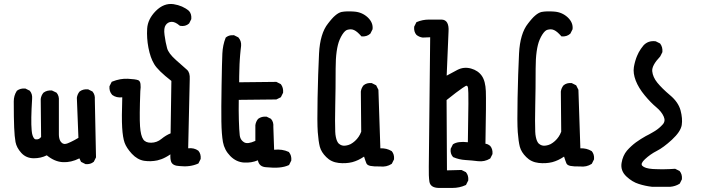

<svg xmlns="http://www.w3.org/2000/svg" viewBox="-20 -803 3540 960"><path d="M406.7 17.1 387.2 7.3 385.3 6.3 384.3 4.4 377 -11.2Q335.4 9.8 294.9 7.8Q253.4 5.9 213.9 -26.4Q184.6 -11.7 149.4 -11.7Q110.8 -11.7 86.4 -38.6Q63 -64.5 57.6 -92.8Q52.7 -119.6 50.8 -165.5Q48.8 -211.9 48.8 -295.9Q48.8 -324.7 63.5 -347.7L64 -348.6L64.9 -349.6Q82 -362.3 106 -360.4H106.9L107.9 -359.9L127.4 -350.1L128.9 -349.6L129.4 -348.6Q142.6 -333 140.6 -309.1Q133.8 -201.2 138.2 -152.8Q138.7 -147.9 139.2 -143.6Q139.6 -139.2 140.4 -135.5Q141.1 -131.8 142.1 -128.7Q143.1 -125.5 144 -122.8Q145 -120.1 146.2 -117.9Q147.5 -115.7 148.4 -114Q149.4 -112.3 150.6 -110.8Q151.9 -109.4 153.3 -108.4Q154.8 -107.4 156 -106.9Q157.2 -106.4 158.7 -106.4Q175.3 -104 185.5 -118.2L183.6 -307.6V-308.1Q186 -325.7 196.8 -338.9L197.3 -339.4L197.8 -339.8Q214.8 -352.5 238.8 -350.6H239.7L240.7 -350.1L261.2 -340.3L262.2 -339.8L263.2 -338.9Q276.4 -323.2 274.4 -299.3V-130.9Q274.4 -122.1 275.9 -114.5Q277.3 -106.9 280 -101.1Q282.7 -95.2 287.1 -90.8Q298.3 -78.1 318.4 -86.4Q326.2 -89.4 334.5 -93.5Q342.8 -97.7 352.3 -102.5Q361.8 -107.4 372.1 -113.8L364.3 -313.5V-314Q366.7 -331.5 377.4 -344.7L377.9 -345.2L378.4 -345.7Q395.5 -358.4 419.4 -356.4H420.4L421.4 -356L440.9 -346.2L442.4 -345.7L442.9 -344.7Q456.1 -329.1 454.1 -305.7L460 -17.6V-16.1L459.5 -15.1L449.7 4.4L449.2 5.9L448.2 6.3Q432.6 19.5 408.7 17.6H407.7Z M877.4 27.3Q843.8 25.9 835.9 6.3Q830.6 -7.3 832 -31.2Q819.8 -22.9 808.8 -17.1Q797.9 -11.2 787.4 -7.3Q776.9 -3.4 766.6 -1Q733.4 5.9 700.7 1Q667 -4.4 639.2 -34.2Q612.3 -63.5 603 -89.4Q593.8 -115.2 590.8 -165.5Q587.9 -213.9 591.3 -316.4Q562 -313 541.5 -328.1L541 -328.6L540.5 -329.1Q532.7 -337.9 529.5 -348.4Q526.4 -358.9 527.3 -370.6V-371.6L527.8 -372.6L537.6 -392.1L538.6 -394L541 -395Q581.1 -411.1 619.6 -409.2Q657.2 -407.2 670.4 -402.3Q680.2 -398.9 682.4 -383.5Q684.6 -368.2 681.6 -347.2Q676.8 -219.7 680.2 -171.4Q683.6 -124 696.3 -106Q708 -88.9 735.8 -89.4Q764.6 -89.8 787.1 -108.4Q810.5 -127.4 833 -136.2L836.9 -398.4Q769.5 -450.7 751 -482.4Q741.2 -498.5 734.1 -518.8Q727.1 -539.1 722.2 -564Q712.9 -612.8 715.8 -659.7Q718.8 -707.5 758.8 -748Q779.3 -768.6 801.5 -777.1Q823.7 -785.6 847.7 -782.2Q894 -774.9 924.8 -748.5L925.3 -748Q932.1 -740.2 934.8 -730.2Q937.5 -720.2 936.5 -708.5V-707.5L936 -706.5L926.3 -687L925.8 -686L924.8 -685.1Q907.2 -669.4 880.9 -673.8L879.4 -674.3L877.9 -675.3Q854.5 -695.3 836.4 -693.8Q818.8 -692.4 808.6 -677.7Q797.9 -662.6 802.7 -627.9Q805.2 -609.4 808.3 -593Q811.5 -576.7 815.4 -562.5Q818.8 -549.3 830.3 -533.9Q841.8 -518.6 861.3 -501.5Q901.4 -466.3 915 -454.1Q930.7 -439.9 928.7 -406.7L920.9 -61.5Q950.2 -64.9 971.2 -49.8L971.7 -49.3L972.2 -48.8Q985.4 -33.2 983.4 -9.3V-8.3L982.9 -7.3L973.1 12.2L972.2 14.2L970.2 15.1Q929.7 33.2 877.4 27.3Z M1312 33.2Q1275.4 31.7 1269.5 -1.5Q1252.9 5.4 1235.8 8.1Q1218.8 10.7 1201.2 9.8Q1161.6 7.8 1131.3 -22.9Q1102.1 -52.7 1094.7 -92.8Q1087.9 -131.3 1086.9 -195.3Q1085.9 -258.8 1087.9 -376Q1088.9 -434.6 1089.8 -474.4Q1090.8 -514.2 1091.8 -535.2Q1093.8 -577.6 1107.9 -613.3L1108.4 -614.7L1109.4 -615.7Q1114.7 -620.1 1120.8 -622.8Q1127 -625.5 1134 -626.5Q1141.1 -627.4 1148.9 -627H1149.9L1150.9 -626.5L1170.4 -616.7L1171.4 -616.2L1172.4 -615.2Q1187.5 -597.7 1185.5 -573.7Q1184.1 -562.5 1182.9 -551Q1181.6 -539.6 1180.7 -528.1Q1179.7 -516.6 1179 -505.1Q1178.2 -493.7 1177.7 -481.9Q1177.2 -467.3 1176.8 -451.9Q1176.3 -436.5 1176 -421.4Q1175.8 -406.2 1175.8 -391.6L1360.4 -393.6H1361.8L1362.8 -393.1L1382.3 -383.3L1383.8 -382.3L1384.8 -381.3Q1397.5 -364.3 1395.5 -340.3V-339.4L1395 -338.4L1385.3 -318.8L1384.3 -316.9L1382.3 -315.9L1362.8 -306.2L1361.8 -305.7H1360.4L1173.8 -303.7Q1172.9 -251 1174.3 -202.6Q1175.8 -151.9 1178.7 -126.5Q1179.7 -119.1 1182.1 -112.8Q1184.6 -106.4 1189.2 -101.1Q1193.8 -95.7 1200.2 -91.8Q1217.3 -80.6 1256.8 -98.6V-176.8V-177.2Q1259.3 -194.8 1270 -208L1270.5 -208.5L1271 -209Q1288.1 -221.7 1312 -219.7H1313L1314 -219.2L1333.5 -209.5L1335 -209L1335.4 -208Q1342.3 -200.2 1345 -190.2Q1347.7 -180.2 1346.7 -168.9L1350.6 -54.2Q1391.1 -58.6 1423.3 -43.5L1424.8 -43L1425.3 -41.5Q1438.5 -25.4 1436.5 -1.5V-0.5L1436 0.5L1426.3 20L1425.3 22L1423.3 22.9Q1384.8 41 1312 33.2Z M1879.4 29.3Q1848.6 29.8 1832.5 26.6Q1816.4 23.4 1812 13.7Q1809.6 7.8 1806.6 -0.7Q1803.7 -9.3 1800.3 -20Q1785.2 -9.8 1770.5 -2.9Q1755.9 3.9 1741.2 7.8Q1709.5 15.6 1673.3 11.7Q1635.7 7.3 1611.3 -17.6Q1586.4 -42 1579.1 -69.3Q1572.3 -95.7 1568.8 -142.6Q1565.4 -189.5 1567.9 -313Q1570.3 -436.5 1575.2 -535.2Q1577.6 -585 1588.9 -622.8Q1600.1 -660.6 1620.6 -686Q1625.5 -692.4 1630.1 -698Q1634.8 -703.6 1639.2 -708.7Q1643.6 -713.9 1647.9 -718Q1652.3 -722.2 1656.5 -725.8Q1660.6 -729.5 1664.6 -732.2Q1668.5 -734.9 1672.4 -737.1Q1676.3 -739.3 1679.9 -740.7Q1683.6 -742.2 1687.5 -743.2Q1712.4 -748 1751 -745.1Q1790.5 -742.2 1818.4 -716.3Q1832.5 -703.1 1838.6 -688.2Q1844.7 -673.3 1842.8 -657.2V-656.2L1842.3 -655.8L1832.5 -636.2L1832 -635.3L1831.1 -634.3Q1822.3 -626.5 1811.8 -623.3Q1801.3 -620.1 1789.6 -621.1H1787.1L1785.6 -623Q1780.8 -628.4 1776.1 -633.1Q1771.5 -637.7 1767.3 -641.4Q1763.2 -645 1759 -647.7Q1754.9 -650.4 1751 -652.3Q1735.8 -659.7 1716.3 -653.8Q1710.9 -652.3 1704.8 -646.7Q1698.7 -641.1 1691.7 -630.4Q1684.6 -619.6 1678.2 -604.5Q1668.5 -582 1663.3 -545.7Q1658.2 -509.3 1658.2 -459.5Q1658.2 -358.4 1656.2 -273.9Q1654.3 -189.5 1656.2 -144.5Q1656.7 -129.9 1659.2 -118.2Q1661.6 -106.4 1665 -98.6Q1668.5 -90.8 1672.9 -85.9Q1680.7 -78.6 1689.7 -75.9Q1698.7 -73.2 1710 -75.2Q1715.8 -76.2 1721.7 -77.9Q1727.5 -79.6 1733.2 -82.5Q1738.8 -85.4 1744.1 -89.4Q1749.5 -93.3 1754.9 -98.1Q1775.9 -117.2 1786.1 -144.5L1784.2 -344.7V-345.2Q1786.6 -362.8 1797.4 -376L1797.9 -376.5Q1813.5 -389.6 1837.4 -387.7H1838.4L1839.4 -387.2L1858.9 -377.4L1860.8 -376.5L1861.8 -374.5L1871.6 -355L1872.1 -354V-352.5L1881.8 -61.5Q1897.9 -62 1911.6 -58.6Q1925.3 -55.2 1937.5 -47.9L1938.5 -47.4L1939 -46.9Q1952.1 -31.2 1950.2 -7.3V-6.3L1949.7 -5.4L1939.9 14.2L1939 15.6L1938 16.6Q1912.6 33.2 1879.4 29.3Z M2173.8 136.7Q2131.8 135.7 2127 105Q2123 78.6 2124 30.3Q2125 -17.6 2130.9 -616.7L2094.2 -615.2H2093.8H2093.3Q2075.7 -617.7 2062.5 -628.4L2062 -628.9Q2055.2 -636.7 2052.5 -646.7Q2049.8 -656.7 2050.8 -668.5V-669.4L2051.3 -670.4L2061 -689.9L2062 -691.9L2064 -692.9Q2092.8 -705.1 2125 -705.1H2187.5Q2207.5 -704.6 2216.1 -689Q2224.6 -673.3 2222.7 -646L2213.4 -424.8Q2241.7 -439.9 2267.1 -453.6Q2299.3 -470.2 2335 -460.4Q2352.5 -455.6 2366.2 -446.3Q2379.9 -437 2389.2 -423.6Q2398.4 -410.2 2403.3 -391.1Q2408.2 -372.1 2409.2 -347.2Q2410.2 -323.7 2409.7 -257.3Q2409.2 -190.9 2407.2 -84.5Q2412.1 -84 2416 -82.5Q2419.9 -81.1 2423.3 -78.9Q2426.8 -76.7 2430.7 -73.7L2431.2 -73.2Q2444.3 -57.6 2442.4 -33.7V-32.7L2441.9 -31.7L2432.1 -12.2L2431.2 -10.7L2429.7 -9.8Q2402.8 6.8 2369.6 2.9Q2338.4 -1 2307.1 -2.9Q2274.9 -4.9 2246.6 -17.1L2245.6 -17.6L2244.6 -18.6Q2230.5 -34.7 2233.4 -58.6V-59.6L2233.9 -60.1L2243.7 -79.6L2244.6 -81.1L2245.6 -82Q2269.5 -97.7 2319.3 -91.8Q2324.2 -341.8 2320.3 -362.3Q2319.8 -365.7 2318.8 -368.7Q2316.9 -373 2314.9 -374Q2313 -375 2308.1 -373Q2304.2 -371.1 2292 -362.8Q2279.8 -354.5 2259.3 -339.1Q2238.8 -323.7 2212.9 -302.7L2214.8 48.8L2286.1 46.9H2287.6L2288.6 47.4L2308.1 57.1L2309.6 57.6L2310.1 58.6Q2323.2 74.2 2321.3 98.1V99.1L2320.8 100.1L2311 119.6L2310.1 121.6L2308.1 122.6Q2277.8 136.7 2241.7 136.7Z M2879.4 29.3Q2848.6 29.8 2832.5 26.6Q2816.4 23.4 2812 13.7Q2809.6 7.8 2806.6 -0.7Q2803.7 -9.3 2800.3 -20Q2785.2 -9.8 2770.5 -2.9Q2755.9 3.9 2741.2 7.8Q2709.5 15.6 2673.3 11.7Q2635.7 7.3 2611.3 -17.6Q2586.4 -42 2579.1 -69.3Q2572.3 -95.7 2568.8 -142.6Q2565.4 -189.5 2567.9 -313Q2570.3 -436.5 2575.2 -535.2Q2577.6 -585 2588.9 -622.8Q2600.1 -660.6 2620.6 -686Q2625.5 -692.4 2630.1 -698Q2634.8 -703.6 2639.2 -708.7Q2643.6 -713.9 2647.9 -718Q2652.3 -722.2 2656.5 -725.8Q2660.6 -729.5 2664.6 -732.2Q2668.5 -734.9 2672.4 -737.1Q2676.3 -739.3 2679.9 -740.7Q2683.6 -742.2 2687.5 -743.2Q2712.4 -748 2751 -745.1Q2790.5 -742.2 2818.4 -716.3Q2832.5 -703.1 2838.6 -688.2Q2844.7 -673.3 2842.8 -657.2V-656.2L2842.3 -655.8L2832.5 -636.2L2832 -635.3L2831.1 -634.3Q2822.3 -626.5 2811.8 -623.3Q2801.3 -620.1 2789.6 -621.1H2787.1L2785.6 -623Q2780.8 -628.4 2776.1 -633.1Q2771.5 -637.7 2767.3 -641.4Q2763.2 -645 2759 -647.7Q2754.9 -650.4 2751 -652.3Q2735.8 -659.7 2716.3 -653.8Q2710.9 -652.3 2704.8 -646.7Q2698.7 -641.1 2691.7 -630.4Q2684.6 -619.6 2678.2 -604.5Q2668.5 -582 2663.3 -545.7Q2658.2 -509.3 2658.2 -459.5Q2658.2 -358.4 2656.2 -273.9Q2654.3 -189.5 2656.2 -144.5Q2656.7 -129.9 2659.2 -118.2Q2661.6 -106.4 2665 -98.6Q2668.5 -90.8 2672.9 -85.9Q2680.7 -78.6 2689.7 -75.9Q2698.7 -73.2 2710 -75.2Q2715.8 -76.2 2721.7 -77.9Q2727.5 -79.6 2733.2 -82.5Q2738.8 -85.4 2744.1 -89.4Q2749.5 -93.3 2754.9 -98.1Q2775.9 -117.2 2786.1 -144.5L2784.2 -344.7V-345.2Q2786.6 -362.8 2797.4 -376L2797.9 -376.5Q2813.5 -389.6 2837.4 -387.7H2838.4L2839.4 -387.2L2858.9 -377.4L2860.8 -376.5L2861.8 -374.5L2871.6 -355L2872.1 -354V-352.5L2881.8 -61.5Q2897.9 -62 2911.6 -58.6Q2925.3 -55.2 2937.5 -47.9L2938.5 -47.4L2939 -46.9Q2952.1 -31.2 2950.2 -7.3V-6.3L2949.7 -5.4L2939.9 14.2L2939 15.6L2938 16.6Q2912.6 33.2 2879.4 29.3Z M3239.7 130.9Q3205.6 127 3173.8 116.7Q3141.6 106.9 3112.3 79.6Q3081.5 50.8 3087.9 11.7Q3090.8 -6.8 3097.7 -22.2Q3104.5 -37.6 3114.7 -49.8Q3134.8 -72.8 3159.7 -91.3Q3171.9 -100.1 3184.3 -107.9Q3196.8 -115.7 3209 -122.6Q3217.3 -126.5 3225.1 -130.9Q3232.9 -135.3 3240.5 -139.6Q3248 -144 3255.4 -148.4Q3276.4 -161.6 3293.5 -180.7Q3308.6 -197.3 3298.8 -219.7Q3288.1 -244.6 3261.7 -266.6Q3233.9 -289.6 3203.6 -326.2Q3172.9 -363.3 3158.7 -399.9Q3144.5 -437 3149.4 -467.3Q3150.4 -473.1 3151.6 -479Q3152.8 -484.9 3154.3 -490.5Q3155.8 -496.1 3157.5 -501.7Q3159.2 -507.3 3161.1 -512.7Q3163.1 -518.1 3165.5 -523.9Q3168.9 -532.7 3173.8 -541.5Q3178.7 -550.3 3184.3 -558.6Q3189.9 -566.9 3196.8 -575.2Q3220.2 -601.1 3257.3 -596.7H3258.3L3259.3 -596.2L3278.8 -586.4L3280.3 -585.4L3281.2 -584.5Q3293.9 -567.4 3292 -543.5V-542.5L3291.5 -541.5L3281.7 -522L3281.2 -521L3280.8 -520.5Q3238.3 -475.6 3241.2 -446.8Q3244.1 -417.5 3266.6 -389.6Q3290.5 -360.4 3330.1 -327.1Q3371.6 -292.5 3382.8 -251Q3393.6 -210.4 3388.7 -177.7Q3385.7 -160.6 3373.5 -142.6Q3361.3 -124.5 3339.8 -104.5Q3297.4 -65.4 3263.7 -48.3Q3231.9 -32.2 3204.6 -6.8Q3181.2 15.1 3191.4 25.9Q3204.1 39.1 3243.2 42Q3251.5 42.5 3260.7 42.7Q3270 43 3280.5 43.2Q3291 43.5 3302.7 43.2Q3314.5 43 3327.4 42.5Q3340.3 42 3354 41H3356L3356.9 41.5L3376.5 51.3L3377.9 51.8L3378.4 52.7Q3391.6 68.4 3389.6 92.3V93.3L3389.2 94.2L3379.4 113.8L3378.4 115.2L3377 116.2Q3366.7 122.6 3355.2 126.2Q3343.8 129.9 3331.5 130.9H3331.1H3240.2Z"/></svg>

Font: NaikaiFont
Style: SemiBold
Weight: 600
Version: Version 1.89